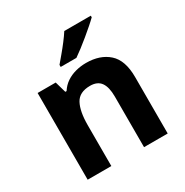

<svg xmlns="http://www.w3.org/2000/svg" viewBox="-175 -906 1007 1047"><g transform="rotate(-30 328.5 -383.0)"><path d="M388 -556Q476 -556 529 -508.5Q582 -461 582 -356V0H433V-319Q433 -378 412 -407.5Q391 -437 345 -437Q277 -437 252 -390.5Q227 -344 227 -257V0H78V-546H192L212 -476H220Q238 -504 264 -521.5Q290 -539 322 -547.5Q354 -556 388 -556ZM540 -756Q526 -742 503 -722Q480 -702 453.5 -680Q427 -658 401.5 -638.5Q376 -619 357 -606H258V-619Q274 -638 295.5 -663.5Q317 -689 338 -716.5Q359 -744 373 -766H540Z"/></g></svg>

Font: Noto Sans Canadian Aboriginal
Style: Regular
Weight: 400
Designer: Monotype Design Team, Typotheque's Kevin King
Foundry: Monotype Imaging Inc.
Version: Version 2.002